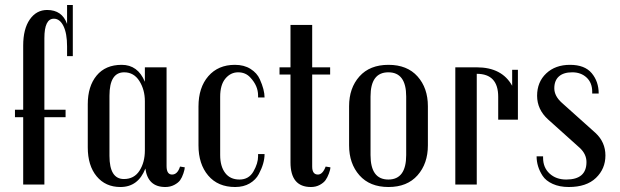

<svg xmlns="http://www.w3.org/2000/svg" viewBox="-20 -740 2488 770"><path d="M272 -515H249V-554Q249 -606 234.5 -635.5Q220 -665 196 -665Q158 -665 158 -587V-300H243V-270H158V0H73V-270H40V-300H73V-557Q73 -624 99.5 -662Q126 -700 169 -700Q229 -700 249 -644V-720H272Z M702 -72 721 -69Q721 -61 715.5 -44.5Q710 -28 702.5 -17.5Q695 -7 679 1.5Q663 10 643 10Q573 10 563 -64Q534 10 463 10Q403 10 367.5 -33Q332 -76 332 -149V-322Q332 -394 367.5 -437Q403 -480 468 -480Q533 -480 561 -412V-470H648V-74Q648 -40 670 -40Q692 -40 702 -72ZM561 -137V-334Q561 -380 539 -415Q517 -450 478 -450Q419 -450 419 -356V-115Q419 -22 477 -22Q518 -22 539.5 -55.5Q561 -89 561 -137Z M1041 -122Q1041 -85 1018 -42Q1006 -19 981.5 -4.5Q957 10 923 10Q854 10 815 -36Q776 -82 776 -157V-313Q776 -389 815.5 -434.5Q855 -480 922 -480Q959 -480 985 -463.5Q1011 -447 1022 -422Q1041 -380 1041 -349H1015V-357Q1015 -396 984 -429Q965 -450 935 -450Q905 -450 884 -425Q863 -400 863 -352V-118Q863 -73 883 -46.5Q903 -20 940.5 -20Q978 -20 996.5 -52.5Q1015 -85 1015 -113V-122Z M1255 -40Q1274 -40 1286 -72L1305 -69Q1305 -60 1299 -44Q1293 -28 1285.5 -17.5Q1278 -7 1262.5 1.5Q1247 10 1227 10Q1145 10 1145 -89V-441H1101V-470H1145V-640H1232V-470H1304V-441H1232V-72Q1232 -40 1255 -40Z M1696 -157Q1696 -84 1654.5 -37Q1613 10 1538 10Q1463 10 1421.5 -37Q1380 -84 1380 -157V-314Q1380 -387 1421.5 -433.5Q1463 -480 1538 -480Q1613 -480 1654.5 -433.5Q1696 -387 1696 -314ZM1609 -118V-353Q1609 -450 1537.5 -450Q1466 -450 1466 -353V-118Q1466 -20 1537.5 -20Q1609 -20 1609 -118Z M2057 -260H1978V-352Q1978 -444 1892 -444V0H1806V-470H1892Q1993 -470 2034 -396V-460H2057Z M2368 -207Q2408 -170 2408 -116.5Q2408 -63 2370 -26.5Q2332 10 2261 10Q2224 10 2196.5 -2.5Q2169 -15 2156 -35Q2132 -72 2132 -113H2158V-107Q2158 -68 2184 -44Q2210 -20 2251 -20Q2332 -20 2332 -90Q2332 -122 2305 -147L2178 -261Q2134 -301 2134 -356Q2134 -411 2170.5 -445.5Q2207 -480 2266 -480Q2325 -480 2353 -446.5Q2381 -413 2381 -365H2355V-372Q2355 -408 2332.5 -429Q2310 -450 2275 -450Q2240 -450 2221.5 -433.5Q2203 -417 2203 -386Q2203 -355 2233 -328Z"/></svg>

Font: Trochut
Style: Regular
Weight: 400
Designer: Andreu Balius
Foundry: Andreu Balius
Version: Version 1.001